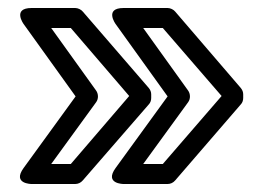

<svg xmlns="http://www.w3.org/2000/svg" viewBox="-20 -496 659 480"><path d="M157 -426 303 -256 157 -86H108L220 -240C227 -249 226 -262 220 -270L108 -426ZM187 -467C183 -472 175 -476 168 -476H59C10 -476 39 -436 39 -436L169 -255L39 -76C10 -36 59 -36 59 -36H168C175 -36 182 -39 187 -45L352 -235C356 -239 358 -245 358 -251V-260C358 -266 356 -271 352 -276ZM387 -426 534 -256 387 -86H338L450 -240C457 -249 456 -262 450 -270L338 -426ZM418 -467C414 -472 406 -476 399 -476H289C240 -476 269 -436 269 -436L399 -255L269 -76C240 -36 289 -36 289 -36H399C406 -36 413 -39 418 -45L582 -235C586 -239 588 -245 588 -251V-260C588 -266 586 -271 582 -276Z"/></svg>

Font: Asimov
Style: XWidOu
Weight: 500
Designer: Google
Version: Version 2.000980; 2014